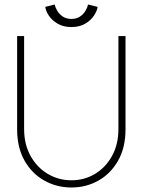

<svg xmlns="http://www.w3.org/2000/svg" viewBox="-20 -820 649 852"><path d="M505.5 -660H537V-246.5Q537 -165 504 -107Q471 -49 416.5 -18.5Q362 12 297 12Q232 12 177 -18.5Q122 -49 89 -107Q56 -165 56 -246.5V-660H87V-248Q87 -179.5 115.5 -128.2Q144 -77 191.8 -48.5Q239.5 -20 297 -20Q354.5 -20 401.8 -48.5Q449 -77 477.2 -128.2Q505.5 -179.5 505.5 -248ZM297 -700Q261 -700 236 -714.8Q211 -729.5 197 -750.2Q183 -771 181 -789.5L222.5 -800Q225.5 -786.5 234.5 -771.5Q243.5 -756.5 259.2 -746.2Q275 -736 297 -736Q319 -736 334.5 -746.2Q350 -756.5 359 -771.5Q368 -786.5 370.5 -800L413 -789.5Q411 -772 397.2 -751Q383.5 -730 358.2 -715Q333 -700 297 -700Z"/></svg>

Font: League Spartan Thin
Style: Regular
Weight: 100
Foundry: The League of Moveable Type
Version: Version 2.002